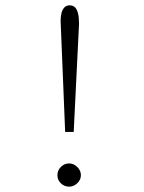

<svg xmlns="http://www.w3.org/2000/svg" viewBox="-20 -688 540 719"><path d="M224 -194 207 -609Q207 -627 210.5 -640Q214 -653 221.5 -660.5Q229 -668 241 -668Q253 -668 260.5 -661Q268 -654 272 -638.5Q276 -623 276 -599L256 -194ZM239 11Q221 11 208 -1.5Q195 -14 195 -32Q195 -50 208 -63Q221 -76 239 -76Q256 -76 269.5 -62.5Q283 -49 283 -32Q283 -15 269.5 -2Q256 11 239 11Z"/></svg>

Font: Inconsolata Light
Style: Regular
Weight: 300
Designer: Raph Levien, Cyreal, Brenton Simpson
Foundry: Raph Levien, Cyreal, Google
Version: Version 3.001